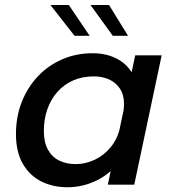

<svg xmlns="http://www.w3.org/2000/svg" viewBox="-20 -758 692 788"><path d="M256.5 10.5Q198 10.5 150.2 -13Q102.5 -36.5 74 -85.2Q45.5 -134 45.5 -208Q45.5 -278.5 69 -338.8Q92.5 -399 134.8 -444Q177 -489 234.5 -514.2Q292 -539.5 360.5 -539.5Q414 -539.5 456 -519Q498 -498.5 522.5 -458Q547 -417.5 547 -359Q547 -344.5 544.8 -324Q542.5 -303.5 538.5 -289L484 -288.5Q486.5 -296.5 487.8 -309.5Q489 -322.5 489 -331Q489 -368.5 472.5 -393.8Q456 -419 428 -431.8Q400 -444.5 366 -444.5Q318 -444.5 280 -427.8Q242 -411 215.2 -380.5Q188.5 -350 174.2 -309.2Q160 -268.5 160 -220.5Q160 -173.5 177 -143.2Q194 -113 223.5 -98.8Q253 -84.5 290.5 -84.5Q330.5 -84.5 368.5 -102.2Q406.5 -120 434.8 -154.5Q463 -189 473.5 -238L533 -233.5Q516 -153 474 -98.5Q432 -44 375.5 -16.8Q319 10.5 256.5 10.5ZM531 0H422.5L535 -531H643.5ZM505.5 -611H443L351.5 -737.5H427.5ZM348 -611H286L187 -737.5H262.5Z"/></svg>

Font: Epilogue Medium
Style: Italic
Weight: 500
Italic angle: -12°
Designer: Tyler Finck
Foundry: Etcetera Type Co
Version: Version 2.112